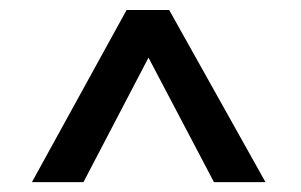

<svg xmlns="http://www.w3.org/2000/svg" viewBox="-20 -680 600 383"><path d="M43.7 -316.7 232.5 -660H317.5L509.6 -316.7H406.8L276.2 -565L146.5 -316.7Z"/></svg>

Font: Titillium Web SemiBold
Style: Regular
Weight: 600
Designer: Mohamed Gaber, Accademia di Belle Arti di Urbino
Foundry: Kief Type Foundry, Accademia di Belle Arti di Urbino
Version: Version 3.000; ttfautohint (v1.8.4)